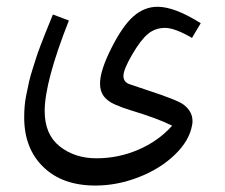

<svg xmlns="http://www.w3.org/2000/svg" viewBox="-20 -373 681 581"><path d="M53.2 -17.6Q53.2 -53.7 58.8 -82Q64.5 -110.4 67.9 -125.7Q71.3 -141.1 78.6 -163.8Q85.9 -186.5 89.6 -198.5Q93.3 -210.4 102.5 -234.9Q111.8 -259.3 115 -267.1Q118.2 -274.9 128.4 -300.3Q138.7 -325.7 140.1 -329.1L188.5 -311Q115.2 -125.5 115.2 -36.6Q115.2 33.7 160.6 69.8Q206.1 106 272 106Q337.9 106 398.4 80.1Q459 54.2 501 7.3Q456.1 -15.1 374.5 -39.6Q350.1 -46.9 327.6 -56.9Q305.2 -66.9 293.9 -82Q282.7 -97.2 282.7 -120.1Q282.7 -159.2 316.9 -227.1Q351.1 -294.9 384 -323.7Q417 -352.5 456.5 -352.5Q508.8 -352.5 587.4 -302.7L561 -258.3Q508.8 -288.6 479.5 -288.6Q450.2 -288.6 428.2 -270.8Q406.2 -252.9 379.9 -207.8Q353.5 -162.6 353.5 -143.3Q353.5 -124 373.5 -117.7Q382.3 -114.3 422.9 -101.1Q517.1 -70.3 535.2 -56.6Q562.5 -36.1 562.5 -6.8Q562.5 1 561.5 4.4Q553.7 52.2 509 95.2Q464.4 138.2 399.4 163.3Q334.5 188.5 268.6 188.5Q168.9 188.5 111.1 132.3Q53.2 76.2 53.2 -17.6Z"/></svg>

Font: MiladAzad
Style: Regular
Weight: 400
Designer: Reza bakhtiari fard
Foundry: http://font-store.ir
Version: Version:0.0.3;RFB:1.2.5;Building:2016-04-05 21:27:38.277324